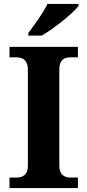

<svg xmlns="http://www.w3.org/2000/svg" viewBox="-20 -951 441 971"><path d="M123 -784V-771H191C254 -807 352 -886 377 -921V-931H220C199 -886 152 -822 123 -784ZM28 0H374V-53H336C306 -53 280 -68 280 -112V-599C280 -647 303 -661 336 -661H374V-714H28V-661H64C94 -661 121 -647 121 -600V-111C121 -67 94 -53 64 -53H28Z"/></svg>

Font: Noto Serif Telugu
Style: Bold
Weight: 700
Designer: Jelle Bosma - Monotype Design Team
Foundry: Monotype Imaging Inc.
Version: Version 2.005